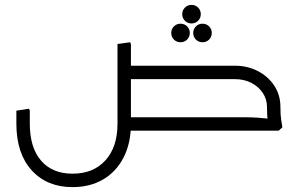

<svg xmlns="http://www.w3.org/2000/svg" viewBox="-20 -535 1233 786"><path d="M461 0V-355L513 -362L516 -354V0ZM498 -211V-266H879V-211ZM498 0V-55H879V0ZM277 231Q172 231 109.5 162Q47 93 47 -29H102Q102 69 148 122.5Q194 176 277 176Q362 176 411.5 121.5Q461 67 461 -29H516Q516 52 485.5 110.5Q455 169 401.5 200Q348 231 277 231ZM47 -29V-82L99 -90L102 -82V-29ZM461 -29V-355L513 -362L516 -354V-29ZM1073 -97Q1073 -129 1055.5 -155Q1038 -181 1008.5 -196Q979 -211 942 -211H806V-222L812 -266H942Q993 -266 1035.5 -244Q1078 -222 1103 -184Q1128 -146 1128 -97ZM707 0 704 -6 730 -55H841V0ZM730 0V-55H981Q1006 -55 1030.5 -53.5Q1055 -52 1071 -50Q1087 -48 1087 -48V0ZM785 -211 782 -217 808 -266H919V-211ZM1082 0Q1080 -13 1076.5 -36Q1073 -59 1073 -97H1128Q1128 -64 1131 -45Q1134 -26 1136 -14L1121 0ZM719 -362Q703 -362 692 -373Q681 -384 681 -400Q681 -416 692 -427Q703 -438 719 -438Q735 -438 746 -427Q757 -416 757 -400Q757 -384 746 -373Q735 -362 719 -362ZM809 -362Q793 -362 782 -373Q771 -384 771 -400Q771 -416 782 -427Q793 -438 809 -438Q825 -438 836 -427Q847 -416 847 -400Q847 -384 836 -373Q825 -362 809 -362ZM764 -439Q748 -439 737 -450Q726 -461 726 -477Q726 -493 737 -504Q748 -515 764 -515Q780 -515 791 -504Q802 -493 802 -477Q802 -461 791 -450Q780 -439 764 -439Z"/></svg>

Font: Fustat Light
Style: Regular
Weight: 300
Designer: Mohamed Gaber, Khaled Hosny, Laura Garcia Mut
Foundry: Kief Type Foundry, Alif Type Foundry, Hard Type Foundry
Version: Version 1.007